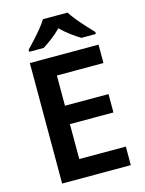

<svg xmlns="http://www.w3.org/2000/svg" viewBox="-136 -1018 831 1099"><g transform="rotate(-15 279.5 -468.5)"><path d="M499 0H92V-714H499V-605H223V-426H481V-317H223V-110H499ZM375 -937Q389 -915 411.5 -887.5Q434 -860 458 -834Q482 -808 500 -789V-777H414Q388 -793 358 -815Q328 -837 301 -864Q275 -837 246 -815.5Q217 -794 191 -777H105V-789Q124 -809 147.5 -834.5Q171 -860 193.5 -887.5Q216 -915 229 -937Z"/></g></svg>

Font: Noto Sans Kawi SemiBold
Style: Regular
Weight: 600
Designer: Fadhl Haqq
Version: Version 1.000